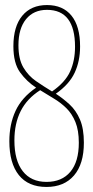

<svg xmlns="http://www.w3.org/2000/svg" viewBox="-20 -730 369 760"><path d="M312 -165Q312 -81 273 -35.5Q234 10 164 10Q92 10 54.5 -37Q17 -84 17 -171Q17 -238 41.5 -291Q66 -344 123 -383Q86 -407 59.5 -443.5Q33 -480 33 -547Q33 -625 68 -667.5Q103 -710 166 -710Q229 -710 263 -668Q297 -626 297 -546Q297 -488 275.5 -442Q254 -396 201 -359Q230 -340 255.5 -316.5Q281 -293 296.5 -257Q312 -221 312 -165ZM53 -551Q53 -496 72.5 -463Q92 -430 122.5 -409Q153 -388 186 -368Q238 -404 257.5 -447Q277 -490 277 -545Q277 -691 166 -691Q113 -691 83 -654Q53 -617 53 -551ZM37 -174Q37 -95 70 -52.5Q103 -10 164 -10Q225 -10 258.5 -50Q292 -90 292 -165Q292 -214 278.5 -247Q265 -280 242.5 -302Q220 -324 193 -340Q166 -356 139 -373Q87 -340 62 -290.5Q37 -241 37 -174Z"/></svg>

Font: Georama Condensed Thin
Style: Regular
Weight: 100
Width: 3
Designer: Jean-Baptiste Levee
Foundry: Production Type
Version: Version 1.000